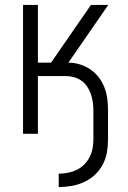

<svg xmlns="http://www.w3.org/2000/svg" viewBox="-20 -540 515 775"><path d="M217 215V161Q235 161 253.5 157.5Q272 154 289 146Q306 138 319.5 124.5Q333 111 341.5 94.5Q350 78 353.5 59.5Q357 41 357 23V-95Q357 -112 354.5 -128.5Q352 -145 346.5 -161Q341 -177 331.5 -191Q322 -205 308.5 -214.5Q295 -224 278.5 -228.5Q262 -233 245 -233H133V0H73V-520H133V-287H186L347 -520H417L256 -287Q280 -287 302.5 -280Q325 -273 344.5 -260Q364 -247 378.5 -228Q393 -209 401.5 -187Q410 -165 413 -141.5Q416 -118 416 -95V23Q416 49 411.5 75Q407 101 394.5 124.5Q382 148 362.5 166Q343 184 319 195Q295 206 269 210.5Q243 215 217 215Z"/></svg>

Font: Iosevka QP Light
Style: Regular
Weight: 300
Designer: Belleve Invis
Foundry: Belleve Invis
Version: Version 20.0.0; ttfautohint (v1.8.4)